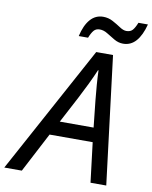

<svg xmlns="http://www.w3.org/2000/svg" viewBox="-155 -985 837 1057"><g transform="rotate(10 264.0 -456.5)"><path d="M-57 0 331 -714H425L513 0H425L398 -222H157L41 0ZM200 -302H389L373 -452Q369 -490 365.5 -536Q362 -582 361 -617H358Q342 -579 321 -535.5Q300 -492 277 -448ZM221 -784Q235 -846 264 -879Q293 -912 336 -912Q365 -912 390 -898.5Q415 -885 436 -871Q457 -857 474 -857Q496 -857 508 -870Q520 -883 532 -913H585Q569 -851 540 -818Q511 -785 468 -785Q442 -785 418 -799Q394 -813 372.5 -826.5Q351 -840 329 -840Q308 -840 296 -826Q284 -812 273 -784Z"/></g></svg>

Font: Manna Sans
Style: Italic
Weight: 400
Italic angle: -12°
Designer: Monotype Design Team
Foundry: Monotype Imaging Inc.
Version: Version 2.001.1; ttfautohint (v1.8.2)